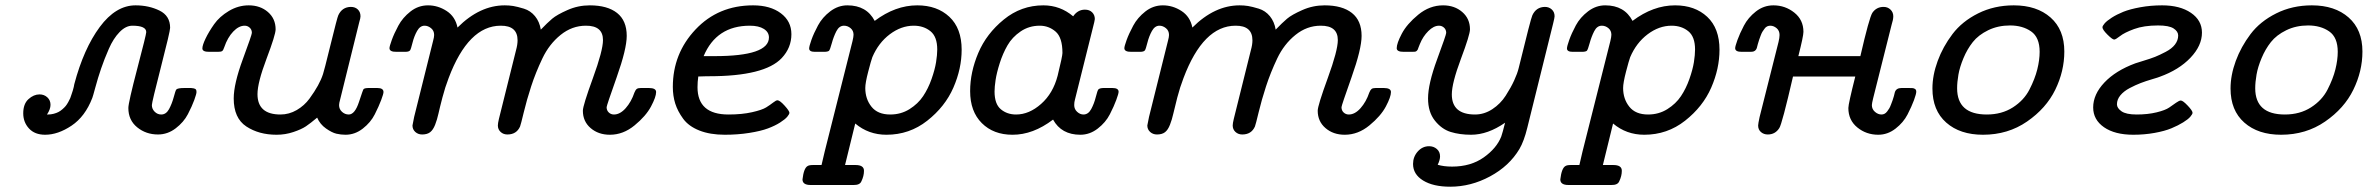

<svg xmlns="http://www.w3.org/2000/svg" viewBox="-20 -498 8854 718"><path d="M66.9 -74.2Q66.9 -109.4 86.4 -127.2Q106 -145 127.9 -145Q145 -145 157 -134Q168.9 -123 168.9 -106Q168.9 -89.8 155.8 -69.8H159.2Q170.4 -69.8 180.7 -72.5Q190.9 -75.2 198.5 -79.1Q206.1 -83 213.6 -89.6Q221.2 -96.2 225.6 -101.6Q230 -106.9 235.1 -116Q240.2 -125 242.7 -131.1Q245.1 -137.2 248 -146.5Q251 -155.8 252.4 -159.9Q253.9 -164.1 255.9 -173.1Q257.8 -182.1 257.8 -183.1Q293 -315.9 353 -397Q413.1 -478 486.8 -478Q536.6 -478 576.4 -458.5Q616.2 -439 616.2 -394Q616.2 -380.9 582 -248Q547.9 -115.2 547.9 -105Q547.9 -90.8 558.3 -80.3Q568.8 -69.8 583 -69.8Q601.1 -69.8 612.1 -89.8Q623 -109.9 629.6 -134.5Q636.2 -159.2 639.2 -163.1Q644 -168.9 669.9 -168.9H681.2Q690.9 -168.9 694.6 -168.9Q698.2 -168.9 704.6 -167.5Q710.9 -166 712.9 -163.1Q714.8 -160.2 714.8 -153.8Q714.8 -147 706.5 -124Q698.2 -101.1 682.6 -71Q667 -41 637 -18.1Q606.9 4.9 570.8 4.9Q525.9 4.9 492.9 -22Q460 -48.8 460 -94.2Q460 -114.3 493.4 -241.7Q526.9 -369.1 526.9 -377.9Q526.9 -401.9 475.1 -401.9Q450.2 -401.9 427 -377.9Q403.8 -354 387 -315.4Q370.1 -276.9 358.2 -241.9Q346.2 -207 336.7 -171.6Q327.1 -136.2 325.2 -131.8Q298.3 -62 247.6 -28.1Q196.8 5.9 148.9 5.9Q109.9 5.9 88.4 -17.6Q66.9 -41 66.9 -74.2Z M736.8 -316.9Q736.8 -329.1 748.8 -354Q760.7 -378.9 780.8 -407.5Q800.8 -436 835.9 -457Q871.1 -478 910.2 -478Q953.1 -478 981.9 -453.1Q1010.7 -428.2 1010.7 -388.2Q1010.7 -368.2 976.8 -278.6Q942.9 -189 942.9 -146Q942.9 -69.8 1028.8 -69.8Q1061 -69.8 1089.6 -86.4Q1118.2 -103 1137.5 -129.4Q1156.7 -155.8 1168.9 -178Q1181.2 -200.2 1188 -221.2Q1190.9 -228 1216.1 -330.6Q1241.2 -433.1 1245.1 -440.9Q1259.3 -471.7 1292 -472.2Q1308.1 -472.2 1318.1 -462.6Q1328.1 -453.1 1328.1 -437Q1328.1 -430.2 1323.7 -416L1252 -126Q1248 -111.8 1248 -105Q1248 -89.8 1259 -79.8Q1270 -69.8 1284.2 -69.8Q1307.1 -69.8 1322.5 -116.9Q1337.9 -164.1 1339.8 -165Q1344.7 -168.9 1358.9 -168.9H1391.1Q1414.1 -168.9 1414.1 -153.8Q1414.1 -147 1405.5 -124Q1397 -101.1 1381.6 -70.6Q1366.2 -40 1336.7 -17.1Q1307.1 5.9 1272 5.9Q1254.9 5.9 1238 2Q1221.2 -2 1199 -17.6Q1176.8 -33.2 1166 -58.1Q1141.1 -37.1 1124 -25.6Q1106.9 -14.2 1076.9 -4.2Q1046.9 5.9 1014.2 5.9Q948.2 5.9 901.1 -25.1Q854 -56.2 854 -129.9Q854 -184.1 887.9 -276.1Q921.9 -368.2 921.9 -375Q921.9 -387.2 913.8 -394.5Q905.8 -401.9 895 -401.9Q873 -401.9 852.1 -379.9Q831.1 -357.9 818.8 -321.8Q814.9 -309.6 810.5 -306.9Q806.2 -304.2 794.9 -304.2H763.2Q736.8 -303.7 736.8 -316.9Z M1436.5 -317.9Q1436.5 -324.7 1445.1 -348.4Q1453.6 -372.1 1469.7 -402.1Q1485.8 -432.1 1515.1 -455.1Q1544.4 -478 1580.6 -478Q1617.7 -478 1650.1 -457Q1682.6 -436 1690.9 -395Q1773.9 -478 1867.7 -478Q1883.8 -478 1899.2 -475.6Q1914.6 -473.1 1939.2 -465.6Q1963.9 -458 1980.7 -437.5Q1997.6 -417 2002.4 -387.2Q2027.3 -413.1 2044.9 -428Q2062.5 -442.9 2102.1 -460.4Q2141.6 -478 2185.5 -478Q2251.5 -478 2287.6 -449.5Q2323.7 -420.9 2323.7 -363.8Q2323.7 -314.9 2286.1 -209Q2248.5 -103 2248.5 -97.2Q2248.5 -85 2256.6 -77.4Q2264.6 -69.8 2275.9 -69.8Q2298.8 -69.8 2319.8 -93.5Q2340.8 -117.2 2352.5 -151.9Q2356.4 -161.6 2361.1 -165.3Q2365.7 -168.9 2376.5 -168.9H2406.7Q2433.6 -168.9 2433.6 -153.8Q2433.6 -135.7 2414.6 -99.9Q2395.5 -64 2353 -29.1Q2310.5 5.9 2260.7 5.9Q2217.8 5.9 2188.7 -19Q2159.7 -43.9 2159.7 -84Q2159.7 -103 2197.3 -206.1Q2234.9 -309.1 2234.9 -348.1Q2234.9 -402.3 2170.9 -401.9Q2119.1 -401.9 2076.4 -367.4Q2033.7 -333 2008.3 -279.5Q1982.9 -226.1 1966.3 -175Q1949.7 -124 1938.7 -78.1Q1927.7 -32.2 1924.8 -24.9Q1911.6 4.9 1877.4 4.9Q1862.3 4.9 1852.1 -4.6Q1841.8 -14.2 1841.8 -28.8Q1841.8 -36.6 1845.7 -53.2L1909.7 -310.1Q1915.5 -331.1 1915.5 -347.2Q1915.5 -402.3 1852.5 -401.9Q1731.4 -401.9 1657.7 -206.1Q1644.5 -171.9 1634.5 -133.5Q1624.5 -95.2 1619.6 -73Q1614.7 -50.8 1607.2 -31.5Q1599.6 -12.2 1588.6 -3.7Q1577.6 4.9 1558.6 4.9Q1543.5 4.9 1533 -4.6Q1522.5 -14.2 1522.5 -28.8Q1522.5 -30.8 1528.8 -61L1599.6 -345.2Q1603.5 -359.4 1603.5 -367.2Q1603.5 -383.3 1592 -392.6Q1580.6 -401.9 1567.9 -401.9Q1550.8 -401.9 1539.8 -382.3Q1528.8 -362.8 1522.7 -338.4Q1516.6 -314 1513.7 -310.1Q1509.8 -304.2 1495.6 -304.2H1462.9Q1436.5 -303.7 1436.5 -317.9Z M2496.1 -172.9Q2496.1 -297.9 2581.1 -387.9Q2666 -478 2796.4 -478Q2860.4 -478 2899.9 -448.5Q2939.5 -418.9 2939.5 -370.1Q2939.5 -319.3 2903.3 -280.8Q2839.4 -212.9 2632.3 -212.9H2624Q2618.2 -212.9 2607.2 -212.4Q2596.2 -211.9 2591.3 -211.9Q2588.4 -191.9 2588.4 -171.9Q2588.4 -69.8 2704.1 -69.8Q2754.9 -69.8 2792.5 -78.4Q2830.1 -86.9 2845.2 -96.4Q2860.4 -106 2871.3 -114.5Q2882.3 -123 2887.2 -123Q2896 -123 2914.1 -103Q2932.1 -83 2932.1 -76.2Q2932.1 -71.3 2924.1 -61.5Q2916 -51.8 2897.2 -39.8Q2878.4 -27.8 2851.8 -17.8Q2825.2 -7.8 2782.2 -1Q2739.3 5.9 2690.4 5.9Q2635.3 5.9 2595.2 -10Q2555.2 -25.9 2534.7 -54Q2514.2 -82 2505.1 -110.8Q2496.1 -139.6 2496.1 -172.9ZM2611.3 -288.1H2652.3Q2855.5 -288.1 2855.5 -357.9Q2855.5 -377.9 2836.4 -389.9Q2817.4 -401.9 2784.2 -401.9Q2659.2 -401.9 2611.3 -288.1Z M2981 172.9Q2985.8 130.9 3000 123Q3005.9 119.1 3020 119.1H3052.2L3064 68.8L3168 -344.2Q3171.9 -360.4 3171.9 -368.2Q3171.9 -383.3 3160.9 -392.6Q3149.9 -401.9 3136.2 -401.9Q3118.2 -401.9 3107.7 -381.3Q3097.2 -360.8 3090.6 -336.4Q3084 -312 3080.1 -308.1Q3075.2 -304.2 3062 -304.2H3026.9Q3005.9 -304.2 3005.9 -316.9Q3005.9 -324.7 3014.4 -348.9Q3022.9 -373 3039.1 -403.1Q3055.2 -433.1 3084.7 -455.6Q3114.3 -478 3148.9 -478Q3220.7 -478 3251 -419.9Q3328.1 -478 3410.2 -478Q3484.4 -478 3530.3 -435.1Q3576.2 -392.1 3576.2 -312Q3576.2 -241.2 3545.2 -170.2Q3514.2 -99.1 3447.5 -46.6Q3380.9 5.9 3294.9 5.9Q3228 5.9 3178.2 -36.1L3140.1 119.1H3179.2Q3211.4 119.1 3210.9 141.1Q3210.9 160.2 3201.2 180.2Q3195.3 194.3 3171.9 193.8H3011.2Q2981 193.8 2981 172.9ZM3215.8 -168.9Q3215.8 -127.9 3239 -98.9Q3262.2 -69.8 3309.1 -69.8Q3349.1 -69.8 3381.1 -89.8Q3413.1 -109.9 3432.1 -138.4Q3451.2 -167 3463.6 -202.4Q3476.1 -237.8 3480.5 -265.4Q3484.9 -293 3484.9 -313Q3484.9 -360.8 3459.5 -381.3Q3434.1 -401.9 3397 -401.9Q3350.1 -401.9 3307.6 -369.9Q3265.1 -337.9 3242.2 -284.2Q3237.3 -271 3226.6 -229.5Q3215.8 -188 3215.8 -168.9Z M3607.9 -157.2Q3607.9 -228 3638.4 -300Q3668.9 -372.1 3733.9 -425Q3798.8 -478 3881.8 -478Q3944.8 -478 3993.2 -437Q4010.3 -461.9 4037.1 -461.9Q4054.2 -461.9 4064.2 -451.9Q4074.2 -441.9 4074.2 -426.8Q4074.2 -421.9 4065.9 -390.1L4000 -126Q3997.1 -116.2 3997.1 -105Q3997.1 -89.8 4008.1 -79.8Q4019 -69.8 4031.7 -69.8Q4049.8 -69.8 4060.8 -90.3Q4071.8 -110.8 4077.9 -135.5Q4084 -160.2 4087.9 -164.1Q4093.8 -168.9 4107.9 -168.9H4140.1Q4163.1 -168.9 4163.1 -154.8Q4163.1 -147.9 4154.5 -124.5Q4146 -101.1 4130.4 -70.6Q4114.7 -40 4085 -17.1Q4055.2 5.9 4020 5.9Q3949.2 5.9 3918 -50.8Q3842.8 6.3 3766.1 5.9Q3695.3 5.9 3651.6 -37.6Q3607.9 -81.1 3607.9 -157.2ZM3699.2 -155.8Q3699.2 -108.9 3722.7 -89.4Q3746.1 -69.8 3779.8 -69.8Q3828.6 -69.8 3873.3 -109.4Q3918 -148.9 3935.1 -214.8Q3953.1 -288.1 3953.1 -299.8Q3953.1 -357.9 3927.5 -379.9Q3901.9 -401.9 3868.2 -401.9Q3828.1 -401.9 3796.6 -380.4Q3765.1 -358.9 3747.6 -328.4Q3730 -297.9 3718.5 -261.5Q3707 -225.1 3703.1 -199Q3699.2 -172.9 3699.2 -155.8Z M4184.6 -317.9Q4184.6 -324.7 4193.1 -348.4Q4201.7 -372.1 4217.8 -402.1Q4233.9 -432.1 4263.2 -455.1Q4292.5 -478 4328.6 -478Q4365.7 -478 4398.2 -457Q4430.7 -436 4439 -395Q4522 -478 4615.7 -478Q4631.8 -478 4647.2 -475.6Q4662.6 -473.1 4687.3 -465.6Q4711.9 -458 4728.8 -437.5Q4745.6 -417 4750.5 -387.2Q4775.4 -413.1 4793 -428Q4810.5 -442.9 4850.1 -460.4Q4889.6 -478 4933.6 -478Q4999.5 -478 5035.6 -449.5Q5071.8 -420.9 5071.8 -363.8Q5071.8 -314.9 5034.2 -209Q4996.6 -103 4996.6 -97.2Q4996.6 -85 5004.6 -77.4Q5012.7 -69.8 5023.9 -69.8Q5046.9 -69.8 5067.9 -93.5Q5088.9 -117.2 5100.6 -151.9Q5104.5 -161.6 5109.1 -165.3Q5113.8 -168.9 5124.5 -168.9H5154.8Q5181.6 -168.9 5181.6 -153.8Q5181.6 -135.7 5162.6 -99.9Q5143.6 -64 5101.1 -29.1Q5058.6 5.9 5008.8 5.9Q4965.8 5.9 4936.8 -19Q4907.7 -43.9 4907.7 -84Q4907.7 -103 4945.3 -206.1Q4982.9 -309.1 4982.9 -348.1Q4982.9 -402.3 4918.9 -401.9Q4867.2 -401.9 4824.5 -367.4Q4781.7 -333 4756.3 -279.5Q4731 -226.1 4714.4 -175Q4697.8 -124 4686.8 -78.1Q4675.8 -32.2 4672.9 -24.9Q4659.7 4.9 4625.5 4.9Q4610.4 4.9 4600.1 -4.6Q4589.8 -14.2 4589.8 -28.8Q4589.8 -36.6 4593.8 -53.2L4657.7 -310.1Q4663.6 -331.1 4663.6 -347.2Q4663.6 -402.3 4600.6 -401.9Q4479.5 -401.9 4405.8 -206.1Q4392.6 -171.9 4382.6 -133.5Q4372.6 -95.2 4367.7 -73Q4362.8 -50.8 4355.2 -31.5Q4347.7 -12.2 4336.7 -3.7Q4325.7 4.9 4306.6 4.9Q4291.5 4.9 4281 -4.6Q4270.5 -14.2 4270.5 -28.8Q4270.5 -30.8 4276.9 -61L4347.7 -345.2Q4351.6 -359.4 4351.6 -367.2Q4351.6 -383.3 4340.1 -392.6Q4328.6 -401.9 4315.9 -401.9Q4298.8 -401.9 4287.8 -382.3Q4276.9 -362.8 4270.8 -338.4Q4264.6 -314 4261.7 -310.1Q4257.8 -304.2 4243.7 -304.2H4210.9Q4184.6 -303.7 4184.6 -317.9Z M5203.1 -317.9Q5203.1 -335.9 5222.2 -372.1Q5241.2 -408.2 5283.7 -443.1Q5326.2 -478 5376.5 -478Q5419.4 -478 5448.2 -453.1Q5477.1 -428.2 5477.1 -388.2Q5477.1 -368.2 5443.1 -277.6Q5409.2 -187 5409.2 -145Q5409.2 -69.8 5496.1 -69.8Q5530.3 -69.8 5560.8 -89.8Q5591.3 -109.9 5610.8 -140.4Q5630.4 -170.9 5642.3 -197Q5654.3 -223.1 5659.2 -243.2Q5705.1 -431.2 5710.4 -440.9Q5724.6 -471.7 5757.3 -472.2Q5772.5 -472.2 5783 -462.6Q5793.5 -453.1 5793.5 -437Q5793.5 -432.1 5788.1 -410.2L5691.4 -20Q5679.2 29.8 5662.1 59.1Q5624 123 5552.2 161.6Q5480.5 200.2 5403.3 200.2Q5339.4 200.2 5301.8 177Q5264.2 153.8 5264.2 115.2Q5264.2 88.4 5281.7 68.6Q5299.3 48.8 5324.2 48.8Q5341.3 48.8 5353.3 59.3Q5365.2 69.8 5365.2 86.9Q5365.2 100.1 5356.4 118.2Q5379.4 125 5410.2 125Q5480 125 5528.6 90.6Q5577.1 56.2 5594.2 12.2Q5599.1 -2 5608.4 -39.1Q5543.5 5.9 5481.4 5.9Q5438.5 5.9 5404.8 -4.6Q5371.1 -15.1 5345.7 -47.1Q5320.3 -79.1 5320.3 -129.9Q5320.3 -184.1 5354.2 -276.1Q5388.2 -368.2 5388.2 -375Q5388.2 -387.2 5380.1 -394.5Q5372.1 -401.9 5361.3 -401.9Q5341.3 -401.9 5321.3 -381.8Q5301.3 -361.8 5290 -334Q5288.1 -330.1 5285.2 -322Q5282.2 -314 5281.7 -312.5Q5281.2 -311 5278.3 -308.1Q5275.4 -305.2 5271.7 -304.7Q5268.1 -304.2 5261.2 -304.2H5230.5Q5203.1 -303.7 5203.1 -317.9Z M5814.9 172.9Q5819.8 130.9 5834 123Q5839.8 119.1 5854 119.1H5886.2L5897.9 68.8L6002 -344.2Q6005.9 -360.4 6005.9 -368.2Q6005.9 -383.3 5994.9 -392.6Q5983.9 -401.9 5970.2 -401.9Q5952.1 -401.9 5941.7 -381.3Q5931.2 -360.8 5924.6 -336.4Q5918 -312 5914.1 -308.1Q5909.2 -304.2 5896 -304.2H5860.8Q5839.8 -304.2 5839.8 -316.9Q5839.8 -324.7 5848.4 -348.9Q5856.9 -373 5873 -403.1Q5889.2 -433.1 5918.7 -455.6Q5948.2 -478 5982.9 -478Q6054.7 -478 6085 -419.9Q6162.1 -478 6244.1 -478Q6318.4 -478 6364.3 -435.1Q6410.2 -392.1 6410.2 -312Q6410.2 -241.2 6379.2 -170.2Q6348.1 -99.1 6281.5 -46.6Q6214.8 5.9 6128.9 5.9Q6062 5.9 6012.2 -36.1L5974.1 119.1H6013.2Q6045.4 119.1 6044.9 141.1Q6044.9 160.2 6035.2 180.2Q6029.3 194.3 6005.9 193.8H5845.2Q5814.9 193.8 5814.9 172.9ZM6049.8 -168.9Q6049.8 -127.9 6073 -98.9Q6096.2 -69.8 6143.1 -69.8Q6183.1 -69.8 6215.1 -89.8Q6247.1 -109.9 6266.1 -138.4Q6285.2 -167 6297.6 -202.4Q6310.1 -237.8 6314.5 -265.4Q6318.8 -293 6318.8 -313Q6318.8 -360.8 6293.5 -381.3Q6268.1 -401.9 6231 -401.9Q6184.1 -401.9 6141.6 -369.9Q6099.1 -337.9 6076.2 -284.2Q6071.3 -271 6060.5 -229.5Q6049.8 -188 6049.8 -168.9Z M6468.8 -317.9Q6468.8 -324.7 6477.3 -348.4Q6485.8 -372.1 6501.5 -402.1Q6517.1 -432.1 6546.4 -455.1Q6575.7 -478 6611.8 -478Q6655.8 -478 6689.9 -450.9Q6724.1 -423.8 6724.1 -378.9Q6724.1 -362.8 6705.1 -288.1H6937Q6970.2 -432.1 6981.9 -450.2Q6997.1 -472.2 7023.9 -472.2Q7039.1 -472.2 7049.6 -462.2Q7060.1 -452.1 7060.1 -437Q7060.1 -424.8 7053.7 -404.8L6984.9 -130.9Q6980 -110.8 6980 -105Q6980 -89.8 6991.5 -79.8Q7002.9 -69.8 7016.1 -69.8Q7022 -69.8 7027.3 -72.5Q7032.7 -75.2 7037.4 -81.5Q7042 -87.9 7044.9 -92.5Q7047.9 -97.2 7051.8 -107.7Q7055.7 -118.2 7057.4 -122.6Q7059.1 -127 7062.5 -138.9Q7065.9 -150.9 7065.9 -152.8Q7070.8 -168.9 7090.8 -168.9H7117.7Q7127.4 -168.9 7132.6 -168.5Q7137.7 -168 7141.8 -165Q7146 -162.1 7146 -154.8Q7146 -147 7137.5 -123.5Q7128.9 -100.1 7113.5 -70.1Q7098.1 -40 7068.6 -17.1Q7039.1 5.9 7003.9 5.9Q6959 5.9 6925.5 -21.5Q6892.1 -48.8 6892.1 -94.2Q6892.1 -109.4 6918 -211.9H6685.1Q6644 -33.7 6633.8 -19Q6618.7 4.9 6590.8 4.9Q6575.7 4.9 6565.2 -4.2Q6554.7 -13.2 6554.7 -28.8Q6554.7 -34.7 6560.1 -60.1L6630.9 -340.8Q6634.8 -356.9 6634.8 -367.2Q6634.8 -383.3 6623.8 -392.6Q6612.8 -401.9 6600.1 -401.9Q6594.2 -401.9 6588.6 -399.4Q6583 -397 6578.4 -390.4Q6573.7 -383.8 6570.8 -379.4Q6567.9 -375 6564 -364.5Q6560.1 -354 6558.6 -349.6Q6557.1 -345.2 6553.5 -333Q6549.8 -320.8 6549.8 -318.8Q6544.9 -303.7 6526.9 -304.2H6494.1Q6468.8 -303.7 6468.8 -317.9Z M7206.5 -167Q7206.5 -216.8 7226.1 -270Q7245.6 -323.2 7281.5 -370.6Q7317.4 -418 7377.4 -448Q7437.5 -478 7510.7 -478Q7596.7 -478 7648.2 -432.6Q7699.7 -387.2 7699.7 -305.2Q7699.7 -231.9 7665.8 -162.4Q7631.8 -92.8 7560.3 -43.5Q7488.8 5.9 7395.5 5.9Q7309.6 5.9 7258.1 -39.6Q7206.5 -85 7206.5 -167ZM7298.8 -168Q7298.8 -69.8 7409.7 -69.8Q7465.8 -69.8 7507.3 -96.4Q7548.8 -123 7569.3 -163.1Q7589.8 -203.1 7598.6 -238.5Q7607.4 -273.9 7607.4 -304.2Q7607.4 -358.4 7575.4 -380.6Q7543.5 -402.8 7496.6 -402.8Q7451.7 -402.8 7415 -385Q7378.4 -367.2 7357.4 -340.6Q7336.4 -314 7322.5 -280.5Q7308.6 -247.1 7303.7 -219Q7298.8 -190.9 7298.8 -168Z M7807.6 -96.2Q7807.6 -145 7849.6 -189.5Q7891.6 -233.9 7965.3 -261.2Q7967.3 -262.2 7994.9 -270.5Q8022.5 -278.8 8039.1 -285.4Q8055.7 -292 8078.6 -304Q8101.6 -315.9 8113.5 -331.5Q8125.5 -347.2 8125.5 -365.2Q8125.5 -380.4 8108.4 -391.6Q8091.3 -402.8 8050.3 -402.8Q7997.1 -402.8 7960.7 -389.4Q7924.3 -376 7908 -363Q7891.6 -350.1 7886.2 -350.1Q7879.4 -350.1 7860.8 -368.7Q7842.3 -387.2 7842.3 -396Q7842.3 -400.9 7850.3 -410.4Q7858.4 -419.9 7877 -431.9Q7895.5 -443.8 7920.4 -453.9Q7945.3 -463.9 7983.9 -470.9Q8022.5 -478 8065.4 -478Q8132.3 -478 8173.3 -450Q8214.4 -421.9 8214.4 -376Q8214.4 -327.1 8171.4 -282Q8128.4 -236.8 8056.6 -210.9Q8052.7 -209 8028.6 -201.9Q8004.4 -194.8 7985.4 -187.5Q7966.3 -180.2 7944.3 -168.7Q7922.4 -157.2 7909.4 -141.6Q7896.5 -126 7896.5 -107.9Q7896.5 -93.8 7913.6 -81.8Q7930.7 -69.8 7970.2 -69.8Q8012.2 -69.8 8044.9 -77.9Q8077.6 -85.9 8092 -95.9Q8106.4 -106 8117.9 -114Q8129.4 -122.1 8135.3 -122.1Q8143.1 -122.1 8161.1 -103Q8179.2 -84 8179.2 -76.2Q8179.2 -71.3 8170.9 -61.5Q8162.6 -51.8 8144 -40.3Q8125.5 -28.8 8100.3 -18.3Q8075.2 -7.8 8037.4 -1Q7999.5 5.9 7957.5 5.9Q7888.7 5.9 7848.1 -22.2Q7807.6 -50.3 7807.6 -96.2Z M8321.3 -167Q8321.3 -216.8 8340.8 -270Q8360.4 -323.2 8396.2 -370.6Q8432.1 -418 8492.2 -448Q8552.2 -478 8625.5 -478Q8711.4 -478 8762.9 -432.6Q8814.5 -387.2 8814.5 -305.2Q8814.5 -231.9 8780.5 -162.4Q8746.6 -92.8 8675 -43.5Q8603.5 5.9 8510.3 5.9Q8424.3 5.9 8372.8 -39.6Q8321.3 -85 8321.3 -167ZM8413.6 -168Q8413.6 -69.8 8524.4 -69.8Q8580.6 -69.8 8622.1 -96.4Q8663.6 -123 8684.1 -163.1Q8704.6 -203.1 8713.4 -238.5Q8722.2 -273.9 8722.2 -304.2Q8722.2 -358.4 8690.2 -380.6Q8658.2 -402.8 8611.3 -402.8Q8566.4 -402.8 8529.8 -385Q8493.2 -367.2 8472.2 -340.6Q8451.2 -314 8437.3 -280.5Q8423.3 -247.1 8418.5 -219Q8413.6 -190.9 8413.6 -168Z"/></svg>

Font: CMU Concrete
Style: BoldItalic
Weight: 700
Italic angle: -14.04°
Version: Version 0.7.0